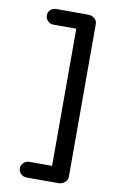

<svg xmlns="http://www.w3.org/2000/svg" viewBox="-86 -695 501 845"><g transform="rotate(10 164.5 -272.5)"><path d="M238 104H96Q80 104 69.5 93.5Q59 83 59 69Q59 55 69.5 44.5Q80 34 96 34H197V-579H96Q80 -579 69.5 -589.5Q59 -600 59 -615Q59 -629 69.5 -639Q80 -649 96 -649H238Q254 -649 266 -639Q278 -629 278 -615V69Q278 83 266 93.5Q254 104 238 104Z"/></g></svg>

Font: Hoogli Semibold
Style: Regular
Weight: 600
Designer: Anand Singh Naorem
Foundry: Brand New Type
Version: Version 1.00 b007